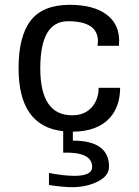

<svg xmlns="http://www.w3.org/2000/svg" viewBox="-20 -533 575 796"><path d="M478 -169Q478 -92 435 -44Q384 12 282 13V50Q432 50 432 158Q432 196 385.5 219.5Q339 243 279 243Q242 243 183 234V184Q244 196 289 196Q362 196 362 159Q362 96 242 100V11Q57 -9 57 -250Q57 -383 107.5 -448Q158 -513 269 -513Q370 -513 424 -471Q474 -432 474 -364Q474 -354 473 -343H384Q386 -353 386 -362Q386 -445 262 -445Q147 -445 147 -250Q147 -55 279 -55Q336 -55 366 -95Q389 -126 389 -169Z"/></svg>

Font: Mingzat
Style: Regular
Weight: 400
Designer: Jason Glavy (Lepcha), Lorna Priest (Lepcha additions), Walt Agee (Sophia), Victor Gaultney (Sophia)
Foundry: SIL International
Version: Version 0.100